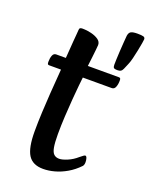

<svg xmlns="http://www.w3.org/2000/svg" viewBox="-138 -789 688 877"><g transform="rotate(20 206.5 -351.0)"><path d="M181.2 13Q130.1 13 108.4 -21.3Q86.7 -55.6 86.7 -135.5Q86.7 -179.9 89.1 -228.8Q91.5 -277.7 94.5 -321.7Q97.5 -365.8 100.2 -397.8Q102.9 -429.8 103.5 -441.3H46Q41 -441.3 39.1 -444Q37.1 -446.7 37.1 -455.1Q37.1 -473.1 42.1 -486Q47.1 -499 59.4 -499H106.1Q107.5 -515.3 109 -537.8Q110.5 -560.3 112.3 -582.5Q114.1 -604.7 115.5 -620.2Q116.8 -635.7 116.8 -638.1Q116.8 -645.2 120 -648.1Q123.2 -651 133.2 -651Q153.5 -651 174.6 -645.8Q195.7 -640.7 210.2 -630.7Q224.6 -620.7 224.6 -604.9Q224.6 -601.8 222.8 -583.8Q220.9 -565.8 218.3 -542.8Q215.8 -519.8 213.1 -499H363.8Q368.7 -499 370.8 -496.6Q373 -494.1 373 -485.4Q373 -468.1 367.8 -454.7Q362.7 -441.3 350 -441.3H209.6Q208.3 -430.8 205.3 -401.3Q202.3 -371.8 199.1 -331.4Q195.9 -291 193.4 -246.4Q190.9 -201.8 190.9 -159.4Q190.9 -118 195.1 -95.5Q199.3 -73.1 209 -64.4Q218.7 -55.6 234.3 -55.6Q249.5 -55.6 273.8 -65.9Q298 -76.1 318.9 -94.6Q329.3 -103.5 334.7 -106.9Q340 -110.3 342.7 -110.3Q347.7 -110.3 350.7 -101.2Q353.6 -92.2 353.6 -82.3Q353.6 -68.5 347.7 -62Q322.3 -35.6 293.8 -19.2Q265.3 -2.7 236.6 5.1Q208 13 181.2 13ZM345.2 -526.9Q333.5 -526.9 329.1 -530.4Q324.7 -533.9 324.7 -544.9Q324.7 -550.9 325.2 -569Q325.7 -587.2 327.2 -610.7Q328.7 -634.3 330.2 -655.8Q331.7 -677.3 332.9 -689.3Q335.3 -705.3 344.9 -710.3Q354.5 -715.3 376.5 -715.3Q396.1 -715.3 404.7 -712.8Q413.3 -710.3 413.3 -701.3Q413.3 -697.3 410.6 -681.4Q407.9 -665.4 403.6 -644.3Q399.3 -623.2 394.4 -603Q389.4 -582.9 384.1 -570.9Q376.7 -552.9 372.4 -543.4Q368.2 -533.9 362.6 -530.4Q357 -526.9 345.2 -526.9Z"/></g></svg>

Font: Briem Hand Thin
Style: Regular
Weight: 100
Designer: Gunnlaugur SE Briem, Eben Sorkin
Foundry: Sorkin Type Co.
Version: Version 1.003